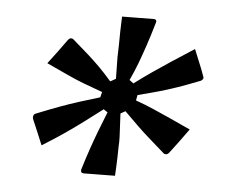

<svg xmlns="http://www.w3.org/2000/svg" viewBox="-41 -582 682 562"><g transform="rotate(5 300.0 -301.0)"><path d="M389 -535Q394 -535 396 -532Q398 -529 396 -524Q384 -483 374.5 -455Q365 -427 356 -403Q347 -379 334 -351L346 -342Q374 -363 398 -379.5Q422 -396 450 -414.5Q478 -433 517 -458Q525 -438 533 -419Q541 -400 548 -380Q550 -376 548 -372.5Q546 -369 542 -367Q504 -352 475 -342Q446 -332 419 -324.5Q392 -317 361 -309L358 -293Q389 -282 412.5 -271.5Q436 -261 461 -250Q486 -239 522 -222Q508 -202 495.5 -185.5Q483 -169 468 -149Q465 -145 461 -144Q457 -143 453 -145Q427 -168 407.5 -185Q388 -202 370 -219.5Q352 -237 330 -259L316 -251Q317 -229 318 -212Q319 -195 319.5 -181.5Q320 -168 319 -153Q319 -138 318.5 -124Q318 -110 317.5 -97Q317 -84 316 -68Q293 -68 269.5 -67.5Q246 -67 224 -67Q219 -67 217 -70Q215 -73 216 -78Q227 -114 236.5 -141.5Q246 -169 256 -195Q266 -221 278 -251L266 -259Q236 -236 210.5 -217Q185 -198 158 -179.5Q131 -161 94 -138Q86 -158 78 -176.5Q70 -195 62 -214Q61 -220 63 -224Q65 -228 69 -229Q106 -244 134.5 -254.5Q163 -265 191 -274Q219 -283 253 -293L257 -309Q226 -320 201 -329.5Q176 -339 150.5 -351Q125 -363 90 -379Q105 -399 117.5 -415.5Q130 -432 144 -452Q148 -457 152 -457.5Q156 -458 159 -456Q186 -433 205.5 -415.5Q225 -398 241.5 -381.5Q258 -365 278 -342L294 -351Q294 -369 293.5 -384Q293 -399 293 -414Q293 -429 294 -449Q294 -470 294.5 -490.5Q295 -511 296 -534Q319 -534 342.5 -534.5Q366 -535 389 -535Z"/></g></svg>

Font: RecMonoLinear Nerd Font Mono
Style: Italic
Weight: 400
Italic angle: -10°
Monospace: yes
Version: Version 1.085; ttfautohint (v1.8.4.7-5d5b);Nerd Fonts 3.2.1